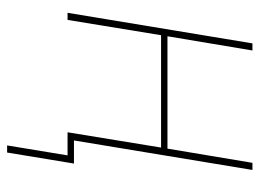

<svg xmlns="http://www.w3.org/2000/svg" viewBox="-115 -445 730 540"><g transform="rotate(90 250.0 -175.0)"><path d="M389 170 417 0H352L395 -263H79L36 0H16L102 -520H122L82 -281H398L438 -520H458L375 -18H440L409 170Z"/></g></svg>

Font: Iosevka Term Curly Th Obl
Style: Regular
Weight: 100
Italic angle: -9°
Designer: Belleve Invis
Foundry: Belleve Invis
Version: Version 32.3.0